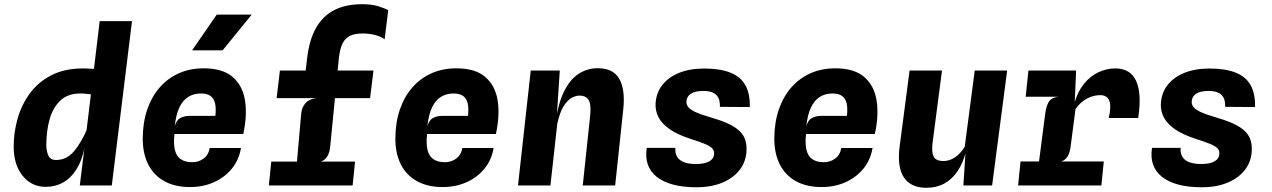

<svg xmlns="http://www.w3.org/2000/svg" viewBox="-20 -881 6040 912"><path d="M197.5 6.5Q130 6.5 87.5 -46Q45 -98.5 45 -185Q45 -251.5 63.5 -317.2Q82 -383 121.5 -437Q161 -491 223.8 -523.5Q286.5 -556 374.5 -556Q400 -556 437.8 -552.8Q475.5 -549.5 512.5 -544Q549.5 -538.5 571.5 -531.5L461 -421.5Q452 -425 438.8 -428Q425.5 -431 411 -433Q396.5 -435 383.5 -436Q370.5 -437 362 -437Q302 -437 266.5 -403.2Q231 -369.5 215.5 -313.8Q200 -258 200 -192Q200 -163 209.8 -142Q219.5 -121 246 -121Q297.5 -121 332.8 -164Q368 -207 392.5 -266L403 -229.5L382 -180.5Q369 -117.5 342.8 -76Q316.5 -34.5 279.5 -14Q242.5 6.5 197.5 6.5ZM359 0 382.5 -190 453.5 -780.5H607L511 0Z M883 7.5Q810.5 7.5 760 -20.8Q709.5 -49 683.5 -101.2Q657.5 -153.5 658 -224.5Q658.5 -300 679.5 -361Q700.5 -422 738.8 -465.8Q777 -509.5 830 -533Q883 -556.5 947.5 -556.5Q1037.5 -556.5 1085 -515.5Q1132.5 -474.5 1143.8 -404Q1155 -333.5 1135.5 -244.5H808.5Q803.5 -196.5 811.2 -167Q819 -137.5 839.8 -124Q860.5 -110.5 893 -110.5Q924 -110.5 947.5 -128.2Q971 -146 976 -178H1124.5Q1115.5 -122 1081.5 -80.2Q1047.5 -38.5 996.2 -15.5Q945 7.5 883 7.5ZM810 -280.5Q817.5 -310 836.2 -320.2Q855 -330.5 880 -330.5H1003Q1007 -366.5 1001.5 -390Q996 -413.5 979.8 -425.2Q963.5 -437 934 -437Q900.5 -437 874.5 -421Q848.5 -405 832 -370.5Q815.5 -336 810 -280.5ZM892.5 -642 1009.5 -811.5H1175.5L1037.5 -642Z M1381.5 -10 1410.5 -339Q1413 -370 1430.5 -390.5Q1448 -411 1484.5 -415L1429 -523.5L1439.5 -609Q1450 -695 1482.5 -750.8Q1515 -806.5 1569.2 -833.8Q1623.5 -861 1699.5 -861Q1744 -861 1773.8 -852.2Q1803.5 -843.5 1824 -832.5L1807 -694Q1791.5 -707 1762.8 -714.5Q1734 -722 1701.5 -722Q1669.5 -722 1646 -712.5Q1622.5 -703 1608.5 -677.2Q1594.5 -651.5 1589.5 -603L1548.5 -185Q1545.5 -155 1533.8 -136.8Q1522 -118.5 1503 -113.5L1538 -86.5L1531.5 -10ZM1257 0 1268.5 -113.5H1666.5L1655 0ZM1294 -415 1309.5 -546H1754L1738 -415Z M2083 7.5Q2010.5 7.5 1960 -20.8Q1909.5 -49 1883.5 -101.2Q1857.5 -153.5 1858 -224.5Q1858.5 -300 1879.5 -361Q1900.5 -422 1938.8 -465.8Q1977 -509.5 2030 -533Q2083 -556.5 2147.5 -556.5Q2237.5 -556.5 2285 -515.5Q2332.5 -474.5 2343.8 -404Q2355 -333.5 2335.5 -244.5H2008.5Q2003.5 -196.5 2011.2 -167Q2019 -137.5 2039.8 -124Q2060.5 -110.5 2093 -110.5Q2124 -110.5 2147.5 -128.2Q2171 -146 2176 -178H2324.5Q2315.5 -122 2281.5 -80.2Q2247.5 -38.5 2196.2 -15.5Q2145 7.5 2083 7.5ZM2010 -280.5Q2017.5 -310 2036.2 -320.2Q2055 -330.5 2080 -330.5H2203Q2207 -366.5 2201.5 -390Q2196 -413.5 2179.8 -425.2Q2163.5 -437 2134 -437Q2100.5 -437 2074.5 -421Q2048.5 -405 2032 -370.5Q2015.5 -336 2010 -280.5Z M2440.5 0 2501 -546H2639L2621 -271L2619.5 -302.5Q2632.5 -395.5 2661.5 -451.2Q2690.5 -507 2731 -532Q2771.5 -557 2819 -557Q2893.5 -557 2922 -505.8Q2950.5 -454.5 2940.5 -361.5L2902 0H2748L2783 -328.5Q2789 -385 2776 -406Q2763 -427 2732.5 -427Q2716 -427 2696 -416.5Q2676 -406 2657.5 -377Q2639 -348 2627 -293L2594.5 0Z M3288.5 8.5Q3224.5 8.5 3177 -4.2Q3129.5 -17 3099.2 -41.2Q3069 -65.5 3057 -100Q3045 -134.5 3052 -178.5H3188Q3186 -152.5 3196.8 -135.5Q3207.5 -118.5 3230 -110.2Q3252.5 -102 3286 -102Q3327.5 -102 3349.5 -114.8Q3371.5 -127.5 3372 -152Q3372.5 -167.5 3361.5 -178Q3350.5 -188.5 3326 -198.2Q3301.5 -208 3261 -221Q3198 -241.5 3161 -267.2Q3124 -293 3108.2 -323.5Q3092.5 -354 3094 -388Q3096.5 -439 3125.5 -476.5Q3154.5 -514 3205.5 -534.8Q3256.5 -555.5 3325 -555.5Q3400.5 -555.5 3449 -536.2Q3497.5 -517 3520.2 -476.8Q3543 -436.5 3541.5 -372.5L3399.5 -373.5Q3400.5 -400 3392 -416.8Q3383.5 -433.5 3365.8 -441.2Q3348 -449 3321 -449Q3281.5 -449 3261.5 -435.8Q3241.5 -422.5 3240.5 -398Q3240 -383 3250.5 -371Q3261 -359 3285 -348Q3309 -337 3349 -325.5Q3398 -311.5 3432.2 -296.5Q3466.5 -281.5 3487.8 -263.2Q3509 -245 3518 -221.5Q3527 -198 3526 -167.5Q3524.5 -115 3494.2 -75.2Q3464 -35.5 3411.2 -13.5Q3358.5 8.5 3288.5 8.5Z M3883 7.5Q3810.5 7.5 3760 -20.8Q3709.5 -49 3683.5 -101.2Q3657.5 -153.5 3658 -224.5Q3658.5 -300 3679.5 -361Q3700.5 -422 3738.8 -465.8Q3777 -509.5 3830 -533Q3883 -556.5 3947.5 -556.5Q4037.5 -556.5 4085 -515.5Q4132.5 -474.5 4143.8 -404Q4155 -333.5 4135.5 -244.5H3808.5Q3803.5 -196.5 3811.2 -167Q3819 -137.5 3839.8 -124Q3860.5 -110.5 3893 -110.5Q3924 -110.5 3947.5 -128.2Q3971 -146 3976 -178H4124.5Q4115.5 -122 4081.5 -80.2Q4047.5 -38.5 3996.2 -15.5Q3945 7.5 3883 7.5ZM3810 -280.5Q3817.5 -310 3836.2 -320.2Q3855 -330.5 3880 -330.5H4003Q4007 -366.5 4001.5 -390Q3996 -413.5 3979.8 -425.2Q3963.5 -437 3934 -437Q3900.5 -437 3874.5 -421Q3848.5 -405 3832 -370.5Q3815.5 -336 3810 -280.5Z M4380 11Q4306.5 11 4273.5 -38.2Q4240.5 -87.5 4253.5 -187L4300.5 -546H4454.5L4410.5 -209Q4405.5 -169.5 4410.5 -149.5Q4415.5 -129.5 4429 -122.8Q4442.5 -116 4461 -116Q4490.5 -116 4517 -134.2Q4543.5 -152.5 4562.5 -184L4610 -546H4764L4692.5 0H4556L4569.5 -206V-164.5Q4555 -107.5 4528.5 -68.2Q4502 -29 4465 -9Q4428 11 4380 11Z M4816 0 4827.5 -114H5223L5211.5 0ZM4852 -421.5 4865 -546H5091.5L5051 -421.5ZM4902 -10 4944.5 -339.5Q4949.5 -378.5 4962.2 -398Q4975 -417.5 5006.5 -421.5L4956.5 -454L4966.5 -525L5091.5 -546L5085 -396.5Q5100.5 -448.5 5129.8 -484Q5159 -519.5 5197.5 -537.8Q5236 -556 5278 -556Q5349.5 -556 5376.8 -496.2Q5404 -436.5 5386.5 -320.5H5246.5Q5259.5 -375.5 5249.2 -402.2Q5239 -429 5206.5 -429Q5182 -429 5159.5 -420.2Q5137 -411.5 5118.8 -396.2Q5100.5 -381 5088.5 -362L5065.5 -185.5Q5062 -155.5 5050.5 -137.2Q5039 -119 5020 -114L5055 -87L5045 -10Z M5688.5 8.5Q5624.5 8.5 5577 -4.2Q5529.5 -17 5499.2 -41.2Q5469 -65.5 5457 -100Q5445 -134.5 5452 -178.5H5588Q5586 -152.5 5596.8 -135.5Q5607.5 -118.5 5630 -110.2Q5652.5 -102 5686 -102Q5727.5 -102 5749.5 -114.8Q5771.5 -127.5 5772 -152Q5772.5 -167.5 5761.5 -178Q5750.5 -188.5 5726 -198.2Q5701.5 -208 5661 -221Q5598 -241.5 5561 -267.2Q5524 -293 5508.2 -323.5Q5492.5 -354 5494 -388Q5496.5 -439 5525.5 -476.5Q5554.5 -514 5605.5 -534.8Q5656.5 -555.5 5725 -555.5Q5800.5 -555.5 5849 -536.2Q5897.5 -517 5920.2 -476.8Q5943 -436.5 5941.5 -372.5L5799.5 -373.5Q5800.5 -400 5792 -416.8Q5783.5 -433.5 5765.8 -441.2Q5748 -449 5721 -449Q5681.5 -449 5661.5 -435.8Q5641.5 -422.5 5640.5 -398Q5640 -383 5650.5 -371Q5661 -359 5685 -348Q5709 -337 5749 -325.5Q5798 -311.5 5832.2 -296.5Q5866.5 -281.5 5887.8 -263.2Q5909 -245 5918 -221.5Q5927 -198 5926 -167.5Q5924.5 -115 5894.2 -75.2Q5864 -35.5 5811.2 -13.5Q5758.5 8.5 5688.5 8.5Z"/></svg>

Font: Spline Sans Mono
Style: Bold Italic
Weight: 700
Italic angle: -4°
Monospace: yes
Version: Version 1.004